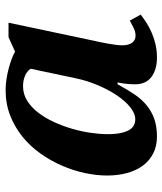

<svg xmlns="http://www.w3.org/2000/svg" viewBox="34 -620 596 705"><g transform="rotate(-90 332.5 -268.0)"><path d="M473.1 9.8Q428.7 9.8 401.9 -10.5Q375 -30.8 375 -69.8Q375 -85.4 376.5 -100.3Q377.9 -115.2 381.8 -134.8H375Q356.4 -100.1 338.1 -73Q319.8 -45.9 297.4 -27.6Q274.9 -9.3 247.3 0.2Q219.7 9.8 183.1 9.8Q147.5 9.8 120.6 -4.2Q93.8 -18.1 75.9 -42.5Q58.1 -66.9 49.1 -100.3Q40 -133.8 40 -172.9Q40 -211.9 49.1 -254.6Q58.1 -297.4 76.2 -338.9Q94.2 -380.4 120.8 -418Q147.5 -455.6 182.4 -483.9Q217.3 -512.2 260.3 -529.1Q303.2 -545.9 354 -545.9Q373.5 -545.9 393.8 -542.7Q414.1 -539.6 432.6 -534.7Q451.2 -529.8 467.5 -523.7Q483.9 -517.6 495.1 -511.2L547.9 -535.2H601.1L535.2 -223.1Q533.2 -214.8 530.3 -201.2Q527.3 -187.5 524.7 -172.1Q522 -156.7 520 -142.3Q518.1 -127.9 518.1 -118.2Q518.1 -93.3 527.8 -81.1Q537.6 -68.8 553.2 -68.8Q567.4 -68.8 580.3 -75Q593.3 -81.1 608.9 -89.8L630.9 -49.8Q618.2 -40 602.1 -29.5Q585.9 -19 566.2 -10.3Q546.4 -1.5 523.2 4.2Q500 9.8 473.1 9.8ZM191.9 -171.9Q191.9 -143.1 196 -123.5Q200.2 -104 207.3 -92Q214.4 -80.1 224.4 -75Q234.4 -69.8 246.1 -69.8Q268.1 -69.8 291.5 -88.9Q314.9 -107.9 335.4 -138.9Q356 -169.9 372.3 -209Q388.7 -248 397 -288.1L432.1 -454.1Q422.4 -468.3 405 -475.1Q387.7 -481.9 368.2 -481.9Q338.9 -481.9 314.7 -466.8Q290.5 -451.7 271 -426.3Q251.5 -400.9 236.6 -368.7Q221.7 -336.4 211.7 -301.8Q201.7 -267.1 196.8 -233.4Q191.9 -199.7 191.9 -171.9Z"/></g></svg>

Font: Droid Serif
Style: Bold Italic
Weight: 700
Italic angle: -12°
Designer: Monotype Design team
Foundry: Monotype Imaging Inc.
Version: Version 1.03